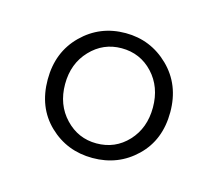

<svg xmlns="http://www.w3.org/2000/svg" viewBox="-53 -807 450 396"><g transform="rotate(15 172.0 -609.5)"><path d="M171.9 -507.8Q211.9 -507.8 238.8 -536.6Q265.6 -565.4 265.6 -609.4Q265.6 -653.3 238.8 -682.1Q211.9 -710.9 171.9 -710.9Q132.8 -710.9 105.5 -682.1Q78.1 -653.3 78.1 -609.4Q78.1 -565.4 105.5 -536.6Q132.8 -507.8 171.9 -507.8ZM41 -609.4Q41 -668 79.1 -705.6Q117.2 -743.2 171.9 -743.2Q225.6 -743.2 264.2 -705.6Q302.7 -668 302.7 -609.4Q302.7 -549.8 264.6 -513.2Q226.6 -476.6 171.9 -476.6Q117.2 -476.6 79.1 -513.2Q41 -549.8 41 -609.4Z"/></g></svg>

Font: Bpmf Zihi Serif Light
Style: Light
Weight: 300
Foundry: But Ko
Version: Version 1.320